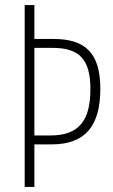

<svg xmlns="http://www.w3.org/2000/svg" viewBox="-20 -734 445 754"><path d="M374 -385C374 -526 315 -581 190 -581H115V-714H77V0H115V-167H183C316 -167 374 -241 374 -385ZM178 -202H115V-546H186C293 -546 335 -500 335 -384C335 -263 292 -202 178 -202Z"/></svg>

Font: Noto Sans Ethiopic ExtraCondensed ExtraLight
Style: Regular
Weight: 200
Width: 2
Designer: Monotype Design Team
Foundry: Monotype Imaging Inc.
Version: Version 2.102